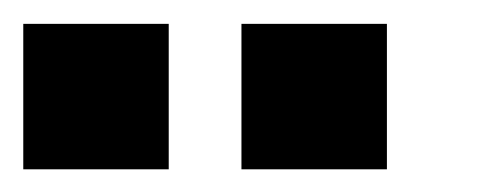

<svg xmlns="http://www.w3.org/2000/svg" viewBox="-20 -708 415 165"><path d="M250 -562.5H187.5V-625V-687.5H250H312.5V-625V-562.5ZM62.5 -562.5H0V-625V-687.5H62.5H125V-625V-562.5Z"/></svg>

Font: PixelArmy
Style: Medium
Weight: 500
Version: Version 001.000